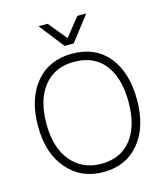

<svg xmlns="http://www.w3.org/2000/svg" viewBox="-132 -1015 966 1120"><g transform="rotate(-15 351.5 -455.0)"><path d="M379 -765H324L207 -915H262L353 -804L441 -915H495ZM354 5Q219 5 136 -92Q53 -189 53 -353Q53 -516 133.5 -613Q214 -710 352 -710Q495 -710 573 -613Q651 -516 651 -353Q651 -188 571 -91.5Q491 5 354 5ZM354 -45Q472 -45 536 -126.5Q600 -208 600 -353Q600 -497 536.5 -579Q473 -661 352 -661Q235 -661 169.5 -579Q104 -497 104 -353Q104 -208 172.5 -126.5Q241 -45 354 -45Z"/></g></svg>

Font: LXGW 975 Gothic SC 200W
Style: Regular
Weight: 200
Version: Version 2.01;February 25, 2021